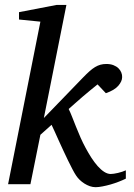

<svg xmlns="http://www.w3.org/2000/svg" viewBox="-20 -757 549 789"><path d="M497.1 -22.9Q484.4 -16.6 468 -10.3Q451.7 -3.9 434.6 1Q417.5 5.9 401.1 9Q384.8 12.2 373 12.2Q360.8 12.2 349.1 8.1Q337.4 3.9 326.9 -2.7Q316.4 -9.3 307.6 -17.8Q298.8 -26.4 293 -35.2Q286.1 -45.4 277.6 -61.8Q269 -78.1 259.5 -97.7Q250 -117.2 240.2 -138.4Q230.5 -159.7 221.4 -179.4Q212.4 -199.2 204.8 -216.3Q197.3 -233.4 191.9 -244.1L146 -203.1L105 0H13.2L146 -668L58.1 -676.8V-707L212.9 -736.8H252.9L160.2 -272L321.8 -439Q335.9 -453.6 347.7 -464.1Q359.4 -474.6 370.4 -481.2Q381.3 -487.8 392.6 -491Q403.8 -494.1 417 -494.1Q433.6 -494.1 446 -489.3Q458.5 -484.4 466.6 -476.6Q474.6 -468.8 478.5 -459Q482.4 -449.2 481.9 -439.9Q481.9 -422.9 466.1 -404.5Q450.2 -386.2 415 -374L380.9 -410.2Q367.2 -399.4 351.3 -386.2Q335.4 -373 319.3 -359.4Q303.2 -345.7 288.6 -332.5Q273.9 -319.3 262.2 -309.1Q268.6 -296.4 276.1 -277.3Q283.7 -258.3 292.2 -236.6Q300.8 -214.8 310.8 -192.1Q320.8 -169.4 332 -148.9Q343.3 -127.9 355.7 -108.6Q368.2 -89.4 381.3 -74.5Q394.5 -59.6 408.2 -50.8Q421.9 -42 435.1 -42Q440.4 -42 448.2 -43.2Q456.1 -44.4 464.8 -46.4Q473.6 -48.3 482.2 -51.3Q490.7 -54.2 497.1 -57.1Z"/></svg>

Font: Charis SIL Phon
Style: Italic
Weight: 400
Italic angle: -11°
Foundry: SIL International
Version: Version 5.000